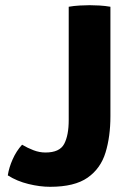

<svg xmlns="http://www.w3.org/2000/svg" viewBox="-20 -709 511 739"><path d="M65 -152Q86 -139.5 108.8 -130.8Q131.5 -122 155 -122Q209.5 -122 227 -155Q244.5 -188 244.5 -247V-683Q264 -686.5 287.2 -687.8Q310.5 -689 325 -689Q341 -689 363 -687.8Q385 -686.5 405 -683V-262Q405 -183.5 386.2 -122Q367.5 -60.5 317.2 -25.2Q267 10 173 10Q133.5 10 89.5 -0.8Q45.5 -11.5 10 -34Q14.5 -64 28.8 -96Q43 -128 65 -152Z"/></svg>

Font: Signika SC
Style: Bold
Weight: 700
Designer: Anna Giedryś
Foundry: Anna Giedryś
Version: Version 2.000; ttfautohint (v1.8.3) -l 8 -r 50 -G 200 -x 9 -